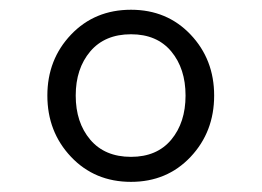

<svg xmlns="http://www.w3.org/2000/svg" viewBox="-20 -718 532 390"><path d="M246.1 -348.6Q172.4 -348.6 124.3 -399.4Q76.2 -450.2 76.2 -523.9Q76.2 -597.2 124.3 -647.7Q172.4 -698.2 246.1 -698.2Q319.3 -698.2 367.2 -647.7Q415 -597.2 415 -523.9Q415 -450.2 367.2 -399.4Q319.3 -348.6 246.1 -348.6ZM246.1 -399.4Q298.8 -399.4 327.9 -434.3Q356.9 -469.2 356.9 -523.9Q356.9 -578.6 327.9 -613.5Q298.8 -648.4 246.1 -648.4Q192.9 -648.4 163.3 -613.5Q133.8 -578.6 133.8 -523.9Q133.8 -469.2 163.3 -434.3Q192.9 -399.4 246.1 -399.4Z"/></svg>

Font: HK Grotesk Medium Legacy
Style: Regular
Weight: 500
Designer: Alfredo Marco Pradil
Foundry: Hanken Design Co.
Version: Version 2.022;PS 002.022;hotconv 1.0.88;makeotf.lib2.5.64775